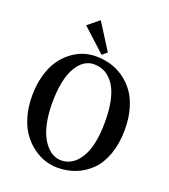

<svg xmlns="http://www.w3.org/2000/svg" viewBox="-165 -1044 1030 1172"><g transform="rotate(20 350.5 -458.5)"><path d="M49.8 0ZM286.1 -927.2 394 -756.3 362.8 -730 212.9 -867.2ZM344.2 9.8Q303.2 9.8 262.5 -3.4Q221.7 -16.6 183.1 -45.4Q144.5 -74.2 115 -115.2Q85.4 -156.2 67.6 -217Q49.8 -277.8 49.8 -350.1Q49.8 -422.4 66.7 -483.2Q83.5 -543.9 111.6 -585.2Q139.6 -626.5 176.8 -655Q213.9 -683.6 253.9 -696.8Q293.9 -710 335 -710Q384.8 -710 430.7 -696.8Q476.6 -683.6 517.3 -655Q558.1 -626.5 588.1 -585Q618.2 -543.5 635.5 -483.2Q652.8 -422.9 652.8 -350.1Q652.8 -259.3 627.9 -189Q603 -118.7 559.8 -75.9Q516.6 -33.2 461.9 -11.7Q407.2 9.8 344.2 9.8ZM340.8 -660.2Q270 -660.2 225.1 -580.8Q180.2 -501.5 180.2 -350.1Q180.2 -286.1 190.2 -233.4Q200.2 -180.7 216.8 -145.5Q233.4 -110.4 255.6 -85.9Q277.8 -61.5 301.5 -50.8Q325.2 -40 350.1 -40Q427.2 -40 475.1 -119.4Q522.9 -198.7 522.9 -350.1Q522.9 -507.8 473.6 -584Q424.3 -660.2 340.8 -660.2Z"/></g></svg>

Font: Pfennig
Style: Bold
Weight: 700
Version: Version 20120410 ; ttfautohint (v0.8)